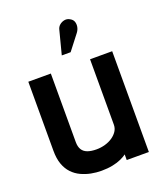

<svg xmlns="http://www.w3.org/2000/svg" viewBox="-134 -802 761 897"><g transform="rotate(-20 246.5 -353.5)"><path d="M327 -638Q336 -650 338.5 -663.5Q341 -677 337 -689Q333 -701 320 -708Q307 -716 293 -713.5Q279 -711 268.5 -702Q258 -693 255 -679L225 -563H269ZM343 -28V0H453V-501H343V-176Q343 -158 333.5 -143.5Q324 -129 308 -118Q292 -107 271 -101Q250 -95 228 -95Q202 -95 184 -101.5Q166 -108 157 -122.5Q148 -137 148 -160V-501H36V-158Q36 -119 46 -91Q56 -63 74 -44Q92 -25 115.5 -14Q139 -3 164.5 2Q190 7 216 7Q246 7 271 2Q296 -3 314.5 -11.5Q333 -20 343 -28Z"/></g></svg>

Font: Advent Pro Expanded
Style: Bold
Weight: 700
Width: 7
Designer: VivaRado, Andreas Kalpakidis
Foundry: VivaRado, Andreas Kalpakidis
Version: Version 3.000